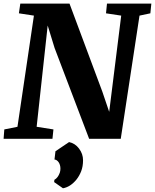

<svg xmlns="http://www.w3.org/2000/svg" viewBox="-36 -767 856 1061"><path d="M-12.2 -51.8 60.5 -66.4 151.4 -680.7 68.4 -693.4 76.2 -747.1H348.1L529.3 -261.2L567.4 -148.9L633.8 -680.7L549.8 -693.4L555.2 -747.1H800.3L794.9 -693.4L734.9 -680.7L631.3 0H456.5L265.6 -502L227.5 -626L166.5 -66.4L259.3 -51.8L253.9 0H-16.1ZM345.7 18.1Q378.9 24.9 400.9 54.2Q422.9 83.5 422.9 118.2Q422.9 152.8 412.6 179.2Q402.3 205.6 386.2 225.6Q353 266.1 312 273.4L263.2 239.3L264.6 226.6Q284.2 215.8 294.4 187.5Q297.9 176.8 297.9 165.5Q297.9 154.3 295.4 145.8Q293 137.2 288.6 130.4Q279.3 116.2 265.1 114.3L270.5 68.8Z"/></svg>

Font: Merriweather
Style: Heavy Italic
Weight: 900
Italic angle: -7°
Designer: Eben Sorkin
Foundry: Eben Sorkin
Version: Version 1.001